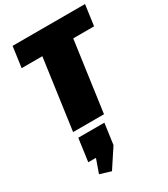

<svg xmlns="http://www.w3.org/2000/svg" viewBox="-250 -812 1122 1281"><g transform="rotate(-30 311.5 -172.0)"><path d="M623 -700 601 -541H326L453 -632L365 0H127L215 -632L317 -541H43L65 -700ZM339 50 317 210 221 356 136 330 214 109 292 225H114L138 50Z"/></g></svg>

Font: Pathway Extreme SemiCondensed Black
Style: Italic
Weight: 900
Width: 4
Italic angle: -8°
Version: Version 1.001;gftools[0.9.26]